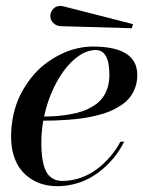

<svg xmlns="http://www.w3.org/2000/svg" viewBox="-20 -630 510 660"><path d="M188.2 -540Q173.8 -540.8 163.5 -550.8Q153.1 -560.8 153.1 -575Q153.1 -590.8 165.8 -601.9Q178.5 -613 198 -608.2L437 -547.1L433.1 -533ZM122.1 -139.9Q122.1 -116.2 123.9 -97.7Q125.7 -79.1 130.5 -61.8Q135.3 -44.4 143.2 -33.1Q151.1 -21.7 163.9 -14.9Q176.8 -8.1 194.1 -8.1Q226.8 -8.1 257.8 -19Q288.8 -30 313.8 -49.1Q338.9 -68.1 359.1 -91.8Q379.4 -115.5 394 -143.1H407Q394.8 -119.1 378.8 -97.5Q362.8 -75.9 341.1 -56Q319.3 -36.1 294.8 -21.6Q270.3 -7.1 239.7 1.5Q209.2 10 177 10Q152.1 10 129.3 4Q106.4 -2 86.1 -15.3Q65.7 -28.6 50.7 -48.1Q35.6 -67.6 26.9 -96.3Q18.1 -125 18.1 -159.9Q18.1 -200.2 26.7 -237.8Q35.4 -275.4 50.9 -305.9Q66.4 -336.4 87.4 -362.9Q108.4 -389.4 133.4 -408.8Q158.4 -428.2 186 -442.1Q213.6 -456.1 242.3 -463Q271 -470 299.1 -470Q451.9 -470 451.9 -372.1Q451.9 -348.4 444.5 -328.4Q437 -308.3 424.9 -293.6Q412.8 -278.8 394.3 -266.8Q375.7 -254.9 356.3 -246.8Q336.9 -238.8 312 -232.9Q287.1 -227.1 265.4 -223.8Q243.7 -220.5 217 -218.5Q190.4 -216.6 171.1 -215.9Q151.9 -215.3 128.7 -215.1Q122.1 -176.3 122.1 -139.9ZM309.1 -458Q273.4 -458 237.2 -427.4Q200.9 -396.7 172.9 -344.1Q144.8 -291.5 131.6 -229.2Q156.2 -229.7 176.9 -231.3Q197.5 -232.9 221.3 -237.1Q245.1 -241.2 263.7 -247.7Q282.2 -254.2 300.2 -265.1Q318.1 -276.1 329.8 -290.5Q341.6 -304.9 348.8 -325.7Q356 -346.4 356 -372.1Q356 -458 309.1 -458Z"/></svg>

Font: Bodoni* 16
Style: Italic
Weight: 400
Italic angle: -13°
Version: Version 2.000